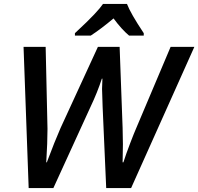

<svg xmlns="http://www.w3.org/2000/svg" viewBox="-20 -951 1003 971"><path d="M643.1 0H517.1L499 -411.1L496.1 -501.5L498 -553.2H495.1Q472.2 -482.9 438 -411.1L250 0H125L99.1 -713.9H210.9L220.2 -298.8Q220.2 -232.4 213.9 -129.9H216.8Q257.3 -237.8 286.1 -303.2L475.1 -713.9H585L600.1 -304.2L601.6 -221.7L600.1 -129.9H604Q617.7 -172.9 638.2 -226.3Q658.7 -279.8 668 -300.8L842.8 -713.9H962.9ZM707 -771H632.8Q595.7 -801.8 554.2 -857.9Q490.2 -804.2 439 -771H358.9V-783.2Q426.3 -845.7 457 -878.7Q487.8 -911.6 501 -931.2H622.1Q640.6 -882.8 707 -783.2Z"/></svg>

Font: Open Sans Semibold
Style: Italic
Weight: 600
Italic angle: -12°
Foundry: Ascender Corporation
Version: Version 1.10